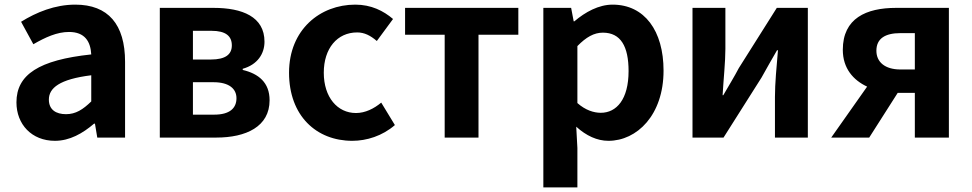

<svg xmlns="http://www.w3.org/2000/svg" viewBox="-20 -594 4195 829"><path d="M217 14C281 14 337 -18 386 -60H390L400 0H520V-327C520 -489 447 -574 305 -574C217 -574 137 -541 71 -500L124 -403C176 -433 226 -456 278 -456C347 -456 371 -414 374 -359C148 -335 51 -272 51 -152C51 -57 117 14 217 14ZM265 -101C222 -101 191 -120 191 -164C191 -214 237 -252 374 -269V-156C338 -121 307 -101 265 -101Z M670 0H914C1042 0 1144 -47 1144 -161C1144 -238 1096 -276 1028 -292V-297C1092 -315 1122 -362 1122 -414C1122 -522 1026 -560 902 -560H670ZM813 -337V-461H893C955 -461 981 -438 981 -398C981 -360 955 -337 890 -337ZM813 -99V-239H902C970 -239 1001 -210 1001 -170C1001 -127 972 -99 905 -99Z M1501 14C1563 14 1631 -7 1685 -54L1626 -151C1595 -125 1557 -106 1517 -106C1437 -106 1378 -174 1378 -280C1378 -385 1436 -454 1522 -454C1553 -454 1579 -441 1607 -417L1677 -512C1636 -547 1583 -574 1514 -574C1362 -574 1228 -466 1228 -280C1228 -94 1346 14 1501 14Z M1900 0H2046V-444H2218V-560H1729V-444H1900Z M2326 215H2473V45L2468 -47C2511 -8 2558 14 2607 14C2730 14 2845 -97 2845 -289C2845 -461 2763 -574 2625 -574C2565 -574 2507 -542 2460 -502H2457L2446 -560H2326ZM2574 -107C2544 -107 2508 -118 2473 -149V-395C2511 -434 2545 -453 2583 -453C2660 -453 2694 -394 2694 -287C2694 -165 2642 -107 2574 -107Z M2970 0H3104L3268 -259C3286 -292 3316 -344 3335 -377H3339C3333 -307 3326 -233 3326 -176V0H3468V-560H3334L3170 -300C3153 -267 3122 -216 3103 -183H3100C3104 -252 3112 -327 3112 -383V-560H2970Z M3930 0H4077V-560H3849C3720 -560 3619 -515 3619 -379C3619 -299 3664 -248 3724 -220L3569 0H3733L3856 -193H3930ZM3868 -294C3801 -294 3764 -326 3764 -375C3764 -427 3801 -451 3868 -451H3930V-294Z"/></svg>

Font: Noto Sans JP
Style: Bold
Weight: 700
Designer: Ryoko NISHIZUKA  (kana, bopomofo & ideographs); Paul D. Hunt (Latin, Greek & Cyrillic); Sandoll Communications , Soo-you
Foundry: Adobe
Version: Version 2.002;hotconv 1.0.116;makeotfexe 2.5.65601